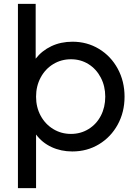

<svg xmlns="http://www.w3.org/2000/svg" viewBox="-20 -765 709 985"><path d="M72 -745H163V-464Q195 -505 243.5 -528Q292 -551 352 -551Q427 -551 488 -514Q549 -477 584 -412.5Q619 -348 619 -269Q619 -190 584 -126Q549 -62 488 -25Q427 12 351 12Q293 12 244.5 -10.5Q196 -33 165 -75V200H72ZM344 -78Q394 -78 434.5 -103Q475 -128 497.5 -171.5Q520 -215 520 -269Q520 -323 497 -367Q474 -411 434 -436Q394 -461 344 -461Q294 -461 253 -436Q212 -411 188.5 -367Q165 -323 165 -269Q165 -215 188.5 -171.5Q212 -128 253 -103Q294 -78 344 -78Z"/></svg>

Font: Evergrow Sans 
Style: Medium
Weight: 500
Foundry: 10Web
Version: Version 1.000